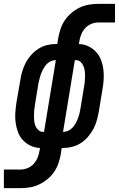

<svg xmlns="http://www.w3.org/2000/svg" viewBox="-70 -755 613 990"><path d="M-50 215V119H37Q55 119 73 111.5Q91 104 104 89.5Q117 75 124 57.5Q131 40 134 22L136 8Q110 7 87 -4Q64 -15 47.5 -33Q31 -51 22.5 -74.5Q14 -98 10.5 -123Q7 -148 9 -174.5Q11 -201 15 -228L34 -337Q37 -360 43.5 -383Q50 -406 61 -428Q72 -450 89 -469.5Q106 -489 126.5 -502.5Q147 -516 170.5 -522Q194 -528 217 -528H225L230 -557Q234 -581 242 -605Q250 -629 264 -650Q278 -671 298 -688Q318 -705 341 -716Q364 -727 388 -731Q412 -735 436 -735H523V-639H436Q418 -639 400 -631.5Q382 -624 369 -609.5Q356 -595 349 -577.5Q342 -560 339 -542L337 -528Q364 -527 386.5 -516Q409 -505 425.5 -487Q442 -469 451 -445.5Q460 -422 463 -397Q466 -372 464.5 -345.5Q463 -319 458 -292L440 -183Q436 -160 430 -137Q424 -114 412.5 -92Q401 -70 384.5 -50.5Q368 -31 347 -17.5Q326 -4 302.5 2Q279 8 256 8H248L244 37Q240 61 232 85Q224 109 210 130Q196 151 175.5 168Q155 185 132 196Q109 207 85 211Q61 215 37 215ZM157 -75 218 -445H217Q204 -445 191 -439Q178 -433 169 -422.5Q160 -412 153.5 -400Q147 -388 142 -375Q137 -362 134 -349.5Q131 -337 128 -324L110 -214Q108 -200 106.5 -186Q105 -172 105 -158Q105 -144 106.5 -130.5Q108 -117 113 -105Q118 -93 128 -84Q138 -75 152 -75ZM255 -75H256Q269 -75 282 -81Q295 -87 304.5 -97.5Q314 -108 320.5 -120Q327 -132 332 -145Q337 -158 340 -170.5Q343 -183 345 -196L363 -306Q366 -320 367 -334Q368 -348 368.5 -362Q369 -376 367 -389.5Q365 -403 360 -415Q355 -427 345 -436Q335 -445 321 -445H316Z"/></svg>

Font: Iosevka Term Curly
Style: Bold Italic
Weight: 700
Italic angle: -9°
Designer: Belleve Invis
Foundry: Belleve Invis
Version: Version 32.3.0